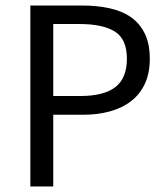

<svg xmlns="http://www.w3.org/2000/svg" viewBox="-20 -676 606 696"><path d="M90 0V-656H277Q332 -656 377.5 -646Q423 -636 455 -613.5Q487 -591 505 -554Q523 -517 523 -463Q523 -411 505.5 -373Q488 -335 456 -310Q424 -285 379.5 -272.5Q335 -260 281 -260H173V0ZM173 -328H271Q357 -328 398.5 -360.5Q440 -393 440 -463Q440 -534 396.5 -561.5Q353 -589 267 -589H173Z"/></svg>

Font: Pinyin1712
Style: Regular
Weight: 400
Version: Version 1